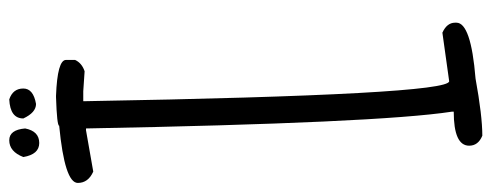

<svg xmlns="http://www.w3.org/2000/svg" viewBox="-342 -716 1058 413"><g transform="rotate(-90 186.5 -509.0)"><path d="M184.6 -917H187.5Q264.6 -914.1 264.6 -895.5V-876Q257.8 -861.3 240.2 -855.5L197.3 -858.4H175.8V-855.5Q189.5 -71.3 218.8 -71.3L323.2 -85.9Q344.7 -76.2 344.7 -58.6V-55.7Q344.7 -24.4 224.6 -14.6Q144.5 0 101.6 0Q80.1 -8.8 80.1 -28.3Q80.1 -61.5 153.3 -61.5V-65.4Q128.9 -224.6 117.2 -852.5H113.3L24.4 -836.9Q0 -847.7 0 -870.1Q0 -898.4 123 -910.2Q123 -915 184.6 -917ZM91.8 -1017.6Q114.3 -1017.6 117.2 -983.4Q111.3 -953.1 85.9 -953.1Q61.5 -953.1 55.7 -987.3Q67.4 -1017.6 91.8 -1017.6ZM179.7 -1017.6Q203.1 -1009.8 203.1 -987.3Q203.1 -965.8 169.9 -960Q151.4 -960 138.7 -987.3Q138.7 -1015.6 179.7 -1017.6Z"/></g></svg>

Font: Sue Ellen Francisco 
Style: Regular
Weight: 400
Designer: Kimberly Geswein
Foundry: Kimberly Geswein
Version: Version 1.002 2007